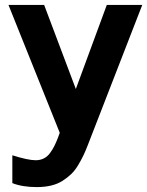

<svg xmlns="http://www.w3.org/2000/svg" viewBox="-20 -536 594 775"><path d="M221.2 0 14.2 -516.1H158.2L286.1 -176.8L411.1 -516.1H554.2L334 50.8Q324.7 74.7 316.4 92Q308.1 109.4 295.4 130.6Q282.7 151.9 267.8 166.3Q252.9 180.7 232.9 193.6Q212.9 206.5 186.5 212.9Q160.2 219.2 128.9 219.2Q69.8 219.2 29.8 203.1V90.8Q93.3 110.8 124 110.8Q142.1 110.8 156.7 103.5Q171.4 96.2 181.9 81.8Q192.4 67.4 199.2 53.7Q206.1 40 213.9 20Z"/></svg>

Font: LT Superior
Style: Bold
Weight: 400
Designer: Daniel Lyons
Foundry: LyonsType
Version: Version 1.000